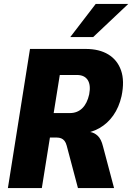

<svg xmlns="http://www.w3.org/2000/svg" viewBox="-20 -953 670 973"><path d="M20 0 132 -705H414Q483 -705 529 -677Q575 -649 593.5 -596Q612 -543 596 -466Q583 -409 554 -368Q525 -327 483.5 -303.5Q442 -280 389 -275L401 -285L437 -284Q458 -281 475.5 -264.5Q493 -248 502 -211L558 0H375L318 -215Q314 -230 307 -239Q300 -248 290 -252Q280 -256 267 -256H233L192 0ZM252 -380H334Q372 -380 397 -404.5Q422 -429 432 -475Q441 -522 424.5 -547.5Q408 -573 370 -573H283ZM336 -765 465 -933H630L452 -765Z"/></svg>

Font: Nunito Sans 10pt Condensed Black
Style: Italic
Weight: 900
Width: 3
Italic angle: -9°
Designer: Vernon Adams
Foundry: Vernon Adams
Version: Version 3.101;gftools[0.9.27]